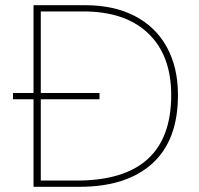

<svg xmlns="http://www.w3.org/2000/svg" viewBox="-20 -719 765 739"><path d="M109 -337H30V-361H109V-699H308Q419 -699 499.5 -657Q580 -615 622.5 -537Q665 -459 665 -353Q665 -179 566 -89.5Q467 0 286 0H109ZM275 -24Q639 -24 639 -353Q639 -506 550.5 -590.5Q462 -675 301 -675H137V-361H363V-337H137V-24Z"/></svg>

Font: Prompt Thin
Style: Regular
Weight: 250
Designer: Katatrad Team
Foundry: CadsonDemak
Version: Version 1.001